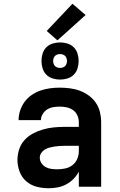

<svg xmlns="http://www.w3.org/2000/svg" viewBox="-20 -995 640 1023"><path d="M239 8Q207 8 175.5 0Q144 -8 120 -29Q96 -50 84.5 -80.5Q73 -111 73 -143Q73 -171 82 -199Q91 -227 110.5 -248.5Q130 -270 155.5 -283.5Q181 -297 208.5 -305Q236 -313 264.5 -316Q293 -319 322 -319H400V-344Q400 -363 392 -380.5Q384 -398 369 -408.5Q354 -419 335.5 -423Q317 -427 298 -427Q281 -427 263.5 -424Q246 -421 231.5 -412Q217 -403 207.5 -387.5Q198 -372 198 -355H79Q79 -381 87.5 -406.5Q96 -432 111.5 -453Q127 -474 149 -489Q171 -504 195.5 -512.5Q220 -521 246 -524.5Q272 -528 298 -528Q325 -528 352.5 -524.5Q380 -521 405.5 -511.5Q431 -502 453 -486Q475 -470 490.5 -447.5Q506 -425 512.5 -398Q519 -371 519 -344V0H400V-81Q389 -59 371.5 -41.5Q354 -24 332.5 -12.5Q311 -1 287 3.5Q263 8 239 8ZM286 -93Q307 -93 328 -97.5Q349 -102 366 -115Q383 -128 391.5 -148Q400 -168 400 -189V-218H322Q309 -218 295.5 -217Q282 -216 269 -214Q256 -212 243 -208.5Q230 -205 218.5 -198Q207 -191 199.5 -179.5Q192 -168 192 -155Q192 -139 201 -125.5Q210 -112 224 -104.5Q238 -97 254 -95Q270 -93 286 -93ZM300 -571Q280 -571 260.5 -577Q241 -583 227 -597Q213 -611 207 -630.5Q201 -650 201 -670Q201 -690 207 -709.5Q213 -729 227 -743Q241 -757 260.5 -763Q280 -769 300 -769Q320 -769 339.5 -763Q359 -757 373 -743Q387 -729 393 -709.5Q399 -690 399 -670Q399 -650 393 -630.5Q387 -611 373 -597Q359 -583 339.5 -577Q320 -571 300 -571ZM300 -633Q307 -633 314.5 -635.5Q322 -638 327 -643Q332 -648 334.5 -655.5Q337 -663 337 -670Q337 -677 334.5 -684.5Q332 -692 327 -697Q322 -702 314.5 -704.5Q307 -707 300 -707Q293 -707 285.5 -704.5Q278 -702 273 -697Q268 -692 265.5 -684.5Q263 -677 263 -670Q263 -663 265.5 -655.5Q268 -648 273 -643Q278 -638 285.5 -635.5Q293 -633 300 -633ZM286 -780 229 -830 366 -975 436 -915Z"/></svg>

Font: Iosevka Book
Style: Bold
Weight: 700
Designer: Belleve Invis
Foundry: Belleve Invis
Version: Version 28.0.7; ttfautohint (v1.8.3)